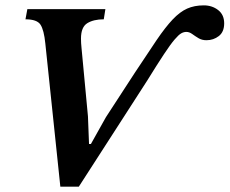

<svg xmlns="http://www.w3.org/2000/svg" viewBox="-20 -691 856 716"><path d="M274 5H205L149 -529Q144 -579 131 -599Q118 -619 75 -619L82 -657H373L367 -619Q329 -619 305.5 -604.5Q282 -590 282 -547Q282 -531 284 -512L308 -257L312 -154H319L375 -254L483 -420Q531 -493 564 -541.5Q597 -590 624 -618.5Q651 -647 678 -659Q705 -671 740 -671Q771 -671 793.5 -653.5Q816 -636 816 -604Q816 -572 796 -556.5Q776 -541 750 -541Q733 -541 720.5 -548.5Q708 -556 697 -564Q686 -572 675 -572Q665 -572 655.5 -566.5Q646 -561 631 -543.5Q616 -526 591.5 -489Q567 -452 528 -389Z"/></svg>

Font: STIX Two Text SemiBold
Style: Italic
Weight: 600
Italic angle: -12°
Designer: Ross Mills, John Hudson & Paul Hanslow, Tiro Typeworks Ltd; with prior portions MicroPress Inc. and Coen Hoffman, Elsevi
Foundry: Tiro Typeworks Ltd
Version: Version 2.13 b171